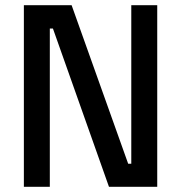

<svg xmlns="http://www.w3.org/2000/svg" viewBox="-20 -720 698 740"><path d="M72 -700V0H172V-610H184L400 0H586V-700H486V-89H474L256 -700Z"/></svg>

Font: Space Text Medium
Style: Regular
Weight: 500
Designer: Florian Karsten (Space Text), Colophon Foundry (Space Mono)
Foundry: Florian Karsten
Version: Version 1.003;PS 001.003;hotconv 1.0.88;makeotf.lib2.5.64775